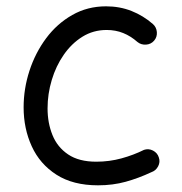

<svg xmlns="http://www.w3.org/2000/svg" viewBox="-20 -545 563 595"><path d="M457.5 -418.9Q447.8 -407.7 432.4 -406.7Q417 -405.8 405.8 -415Q385.3 -433.1 361.8 -442.6Q338.4 -452.1 310.5 -452.1Q269 -452.1 235.4 -431.2Q201.7 -410.2 177.5 -375.2Q153.3 -340.3 140.4 -297.1Q127.4 -253.9 127.4 -209Q127.4 -164.1 142.6 -126.5Q157.7 -88.9 191.2 -66.4Q224.6 -43.9 278.3 -43.9Q318.8 -43.9 356.4 -54.2Q394 -64.5 426.3 -80.6Q440.4 -85.4 454.1 -78.4Q467.8 -71.3 472.2 -57.1Q477.1 -43 470 -29.5Q462.9 -16.1 448.7 -11.2Q409.2 7.3 369.4 18.3Q329.6 29.3 283.7 29.3Q206.1 29.3 154.8 -3.7Q103.5 -36.6 78.4 -91.6Q53.2 -146.5 53.2 -212.4Q53.2 -270 71.3 -325.7Q89.4 -381.3 123 -426.5Q156.7 -471.7 203.9 -498.5Q251 -525.4 308.6 -525.4Q351.1 -525.4 387.5 -511Q423.8 -496.6 453.6 -470.7Q464.8 -460.9 466.1 -445.6Q467.3 -430.2 457.5 -418.9Z"/></svg>

Font: Mikhak-FD Regular
Style: FD-Regular
Weight: 400
Designer: Amin Abedi
Version: Version 3.2